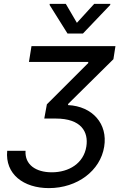

<svg xmlns="http://www.w3.org/2000/svg" viewBox="-20 -785 670 997"><path d="M112.6 -2.1H17.4C5.7 119.3 102.3 191.8 234 191.8C381.7 191.8 501.1 101.2 521 -23.1C540.5 -141.7 460.6 -233 333.5 -239.3V-245L568.9 -477.6L579.5 -545.5H143.5L130.3 -463.4H438.2V-457.7L223.4 -243.3L209.9 -169.4H269.9C401.3 -169.4 440.7 -100.5 428.3 -23.8C414.4 63.2 338.1 109.7 248.9 109.7C166.5 109.7 108 70.3 112.6 -2.1ZM237.6 -759.2 330.6 -610.8H410.5L552.2 -759.2L552.9 -764.9H469.1L379.3 -666.5L321.7 -764.9H238.3Z"/></svg>

Font: Margiela Sans Text
Style: Italic
Weight: 400
Italic angle: -9.39999°
Designer: Stefan Endress, Andreas Faust
Version: Version 1.100;FEAKit 1.0